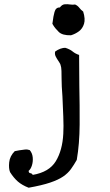

<svg xmlns="http://www.w3.org/2000/svg" viewBox="-20 -738 516 898"><path d="M350 -481Q350 -447 350.5 -410.5Q351 -374 351 -336Q353 -247 352.5 -156Q352 -65 339 10Q326 33 312 52.5Q298 72 275.5 87.5Q253 103 214.5 116Q176 129 114 140Q83 128 63.5 111Q44 94 27 67Q20 50 23 21Q26 -8 49 -31Q54 -32 59.5 -33Q65 -34 70 -35Q84 -37 96 -38.5Q108 -40 119 -36Q131 -22 133 -2.5Q135 17 129.5 35Q124 53 114 61Q114 71 122 72Q130 73 133 80Q210 67 241 16Q272 -35 276 -112Q278 -145 276 -193.5Q274 -242 272 -287Q270 -311 269 -332.5Q268 -354 268 -370Q268 -388 267.5 -406Q267 -424 263 -435Q262 -439 259 -443.5Q256 -448 253 -453Q246 -463 240.5 -474Q235 -485 238 -497Q249 -505 262 -510Q275 -515 287 -514Q308 -507 320 -497Q332 -487 350 -481ZM369 -684Q380 -649 373 -626.5Q366 -604 349 -591.5Q332 -579 312 -573Q272 -572 255 -588.5Q238 -605 229 -620Q226 -625 225 -627Q226 -631 227 -640Q229 -660 235 -682Q241 -704 260 -703Q270 -717 283 -718Q296 -719 308 -717Q314 -716 320 -716Q326 -716 331 -717Q343 -712 351 -701.5Q359 -691 369 -684Z"/></svg>

Font: Yuji Mai
Style: Regular
Weight: 400
Designer: Kataoka Yuji
Foundry: Kinuta Font Factory
Version: Version 3.002